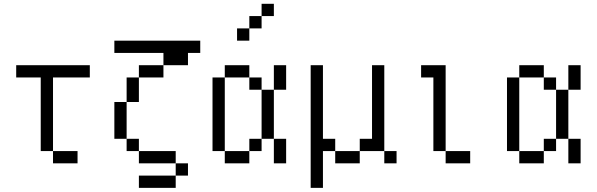

<svg xmlns="http://www.w3.org/2000/svg" viewBox="-20 -832 3040 978"><path d="M375 0V-62.5H250V0ZM437.5 -437.5V-500H62.5V-437.5H187.5Q187.5 -437.5 187.5 -62.5H250Q250 -62.5 250 -437.5Z M937.5 62.5V0H875V62.5H687.5V125H875V62.5ZM1000 -562.5V-625H562.5V-562.5H812.5V-500H687.5V-437.5H625Q625 -437.5 625 -312.5H562.5V-125H625V-62.5H687.5V0H875V-62.5H687.5V-125H625V-312.5H687.5Q687.5 -312.5 687.5 -437.5H812.5V-500H937.5V-562.5Z M1375 -750V-812.5H1312.5V-750H1250V-687.5H1187.5V-625H1250V-687.5H1312.5V-750ZM1125 -62.5V0H1250V-62.5ZM1125 -62.5Q1125 -62.5 1125 -437.5H1062.5Q1062.5 -437.5 1062.5 -62.5ZM1250 -62.5H1312.5V-125H1250ZM1375 -125Q1375 -125 1375 0H1437.5Q1437.5 0 1437.5 -125ZM1312.5 -125H1375Q1375 -125 1375 -375H1312.5Q1312.5 -375 1312.5 -125ZM1312.5 -375V-437.5H1250V-375ZM1375 -375H1437.5Q1437.5 -375 1437.5 -500H1375Q1375 -500 1375 -375ZM1125 -437.5H1250V-500H1125Z M2000 0V-62.5H1937.5V0ZM1562.5 -500Q1562.5 -500 1562.5 125H1625V-62.5H1687.5V0H1812.5V-62.5H1687.5V-125H1625Q1625 -125 1625 -500ZM1812.5 -62.5H1937.5V-500H1875Q1875 -500 1875 -125H1812.5Z M2375 0V-62.5H2250V0ZM2250 -62.5V-500H2125V-437.5H2187.5Q2187.5 -437.5 2187.5 -62.5Z M2625 -62.5V0H2750V-62.5ZM2625 -62.5Q2625 -62.5 2625 -437.5H2562.5Q2562.5 -437.5 2562.5 -62.5ZM2750 -62.5H2812.5V-125H2750ZM2875 -125Q2875 -125 2875 0H2937.5Q2937.5 0 2937.5 -125ZM2812.5 -125H2875Q2875 -125 2875 -375H2812.5Q2812.5 -375 2812.5 -125ZM2812.5 -375V-437.5H2750V-375ZM2875 -375H2937.5Q2937.5 -375 2937.5 -500H2875Q2875 -500 2875 -375ZM2625 -437.5H2750V-500H2625Z"/></svg>

Font: CalcUnifontExMono
Style: Regular
Weight: 500
Version: Version 15.0.06